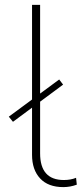

<svg xmlns="http://www.w3.org/2000/svg" viewBox="-20 -762 334 785"><path d="M111 -129V-742H144V-135Q144 -26 241 -26Q269 -26 291 -35L294 -7Q267 3 239 3Q177 3 144 -32.5Q111 -68 111 -129ZM16 -285 222 -437 238 -416 33 -264Z"/></svg>

Font: Montserrat Alternates ExLight
Style: Regular
Weight: 275
Designer: Julieta Ulanovsky
Foundry: Julieta Ulanovsky
Version: Version 7.200